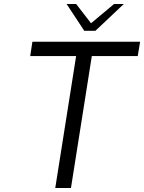

<svg xmlns="http://www.w3.org/2000/svg" viewBox="-20 -946 725 966"><path d="M363 -664H132L143 -736H685L673 -664H442L337 0H258ZM315 -926H363L438 -829L554 -926H603L460 -791H404Z"/></svg>

Font: Exo
Style: Italic
Weight: 400
Italic angle: -9°
Designer: Natanael Gama
Foundry: Natanael Gama
Version: Version 1.500; ttfautohint (v1.6)